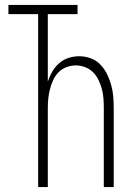

<svg xmlns="http://www.w3.org/2000/svg" viewBox="-20 -755 540 775"><path d="M134 0V-698H14V-735H293V-698H173V-426Q180 -447 191 -466Q202 -485 218.5 -499.5Q235 -514 256 -521Q277 -528 299 -528Q323 -528 345.5 -520Q368 -512 384.5 -495Q401 -478 411.5 -457Q422 -436 428.5 -413Q435 -390 437 -367Q439 -344 439 -320V0H399V-320Q399 -339 397.5 -358.5Q396 -378 391 -396.5Q386 -415 377.5 -432.5Q369 -450 355.5 -463.5Q342 -477 323.5 -484Q305 -491 286 -491Q267 -491 248.5 -484Q230 -477 216.5 -463.5Q203 -450 195 -432.5Q187 -415 182 -396.5Q177 -378 175 -358.5Q173 -339 173 -320V0Z"/></svg>

Font: Iosevka SS18 Extralight
Style: Regular
Weight: 200
Monospace: yes
Designer: Belleve Invis
Foundry: Belleve Invis
Version: Version 25.1.1; ttfautohint (v1.8.4)